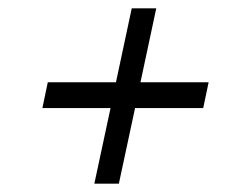

<svg xmlns="http://www.w3.org/2000/svg" viewBox="-20 -587 559 462"><path d="M266 -145H207L246 -327H82L95 -389H259L297 -567H356L318 -389H482L469 -327H305Z"/></svg>

Font: Rosa Sans Light
Style: Italic
Weight: 300
Italic angle: -12°
Designer: Pentagram / MCKL
Foundry: Pentagram / MCKL
Version: Version 1.005;September 16, 2019;FontCreator 11.5.0.2425 64-